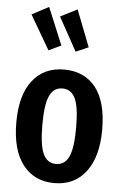

<svg xmlns="http://www.w3.org/2000/svg" viewBox="-58 -883 606 940"><g transform="rotate(5 245.0 -413.5)"><path d="M456 -265Q456 -133 400 -59Q344 15 245 15Q146 15 90 -57.5Q34 -130 34 -265Q34 -399 90 -471Q146 -543 245 -543Q345 -543 400.5 -473Q456 -403 456 -265ZM162 -265Q162 -164 182 -121.5Q202 -79 245 -79Q288 -79 308 -121.5Q328 -164 328 -265Q328 -366 308 -408Q288 -450 245 -450Q202 -450 182 -407.5Q162 -365 162 -265ZM145 -842 221 -659 160 -630 62 -798ZM285 -842 355 -662 293 -635 202 -800Z"/></g></svg>

Font: Fira Sans Extra Condensed Medium
Style: Regular
Weight: 500
Width: 1
Designer: Carrois Corporate & Edenspiekermann AG
Foundry: Carrois Corporate GbR & Edenspiekermann AG
Version: Version 4.203